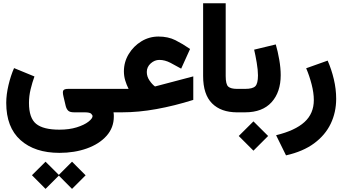

<svg xmlns="http://www.w3.org/2000/svg" viewBox="-20 -702 2140 1200"><path d="M195.3 -224.1Q181.6 -186.5 171.4 -144.3Q161.1 -102.1 161.1 -58.6Q161.1 35.6 205.8 72Q250.5 108.4 351.1 108.4Q412.6 108.4 459.5 93.8Q506.3 79.1 532.5 58.8Q558.6 38.6 558.6 22.9Q558.6 19 550.5 9.5Q542.5 0 507.8 0H442.9Q416 0 405.5 -11Q395 -22 390.6 -40L377 -97.7Q369.6 -127.9 376 -137.2Q382.3 -146.5 406.7 -146.5H711.4V0H689.5Q690.9 7.8 691.2 14.4Q691.4 21 691.4 26.4Q691.4 96.2 645.8 147.2Q600.1 198.2 522.9 225.8Q445.8 253.4 351.6 253.4Q197.3 253.4 108.2 173.6Q19 93.8 19 -59.1Q19 -110.8 33.2 -170.7Q47.4 -230.5 67.9 -276.4ZM179.7 393.1 264.6 308.6 347.7 391.1 430.2 308.6 515.1 393.6 430.2 478.5 347.7 395.5 264.6 478.5Z M754.4 -255.9Q754.4 -314.5 784.4 -364Q814.5 -413.6 863.5 -443.6Q912.6 -473.6 970.7 -473.6Q1030.8 -473.6 1076.4 -450.7Q1122.1 -427.7 1168 -396L1112.3 -272.9Q1081.5 -290.5 1045.9 -309.1Q1010.3 -327.6 976.1 -327.6Q946.3 -327.6 921.9 -305.7Q897.5 -283.7 897.5 -252Q897.5 -223.6 914.3 -199Q931.2 -174.3 948.7 -161.6Q950.7 -162.1 952.6 -162.6L1188 -224.6V-77.6Q1069.8 -40.5 958 -20.3Q846.2 0 743.2 0H691.9V-146.5H783.7Q771 -171.4 762.7 -199Q754.4 -226.6 754.4 -255.9Z M1473.6 0H1461.4Q1361.3 0 1305.4 -55.9Q1249.5 -111.8 1249.5 -227.1V-681.6H1390.6V-226.6Q1390.6 -174.8 1406.7 -160.6Q1422.9 -146.5 1461.4 -146.5H1473.6Z M1734.4 -232.4Q1734.4 -126 1677.2 -63Q1620.1 0 1512.2 0H1453.6V-146.5H1512.2Q1559.1 -146.5 1575.7 -163.1Q1592.3 -179.7 1592.3 -231Q1592.3 -264.2 1584.5 -310.3Q1576.7 -356.4 1568.4 -391.6L1703.6 -424.3Q1716.3 -381.3 1725.3 -329.3Q1734.4 -277.3 1734.4 -232.4ZM1472.2 147.9 1564 56.6 1655.8 147.9 1564 239.7Z M2027.8 -323.2Q2051.8 -268.6 2066.4 -207Q2081.1 -145.5 2081.1 -84.5Q2081.1 0 2046.9 71.3Q2012.7 142.6 1943.4 193.8Q1874 245.1 1767.6 269L1705.6 143.1Q1824.2 114.3 1882.8 61Q1941.4 7.8 1941.4 -76.7Q1941.4 -121.6 1927.5 -175.3Q1913.6 -229 1893.6 -275.4Z"/></svg>

Font: Vazir Black FD-WOL
Style: Black-FD-WOL
Weight: 900
Designer: Saber Rastikerdar
Foundry: Saber Rastikerdar
Version: Version 30.0.0